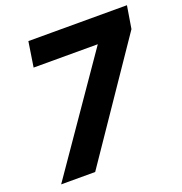

<svg xmlns="http://www.w3.org/2000/svg" viewBox="-127 -816 881 928"><g transform="rotate(-20 313.0 -352.5)"><path d="M31 0 463 -625 462 -576H99L119 -705H626L607 -589L206 0Z"/></g></svg>

Font: Nunito Sans 12pt ExtraBold
Style: Italic
Weight: 800
Italic angle: -9°
Designer: Vernon Adams
Foundry: Vernon Adams
Version: Version 3.101;gftools[0.9.27]